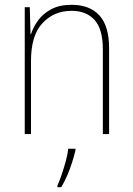

<svg xmlns="http://www.w3.org/2000/svg" viewBox="-20 -558 553 799"><path d="M278 -538Q353 -538 393.5 -494Q434 -450 434 -357V0H408V-352Q408 -437 373.5 -475Q339 -513 278 -513Q205 -513 157 -462Q109 -411 109 -305V0H83V-528H104L107 -416H109Q119 -447 139.5 -474.5Q160 -502 194 -520Q228 -538 278 -538ZM294 68Q288 93 279.5 119.5Q271 146 260 171.5Q249 197 235 221H219V214Q227 197 236.5 169Q246 141 254 111.5Q262 82 264 61H294Z"/></svg>

Font: Noto Sans Khmer SemiCondensed Thin
Style: Regular
Weight: 250
Width: 4
Designer: Danh Hong and the Monotype Design Team
Foundry: Monotype Imaging Inc.
Version: Version 2.004